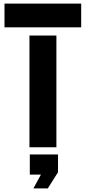

<svg xmlns="http://www.w3.org/2000/svg" viewBox="-20 -820 477 1069"><path d="M5 -668V-800H432V-668ZM144 0V-622H294V0ZM166 229 208 152H146V40H303V139L246 229Z"/></svg>

Font: Big Shoulders Stencil Text Black
Style: Regular
Weight: 900
Designer: Patric King
Foundry: XO Type Co
Version: Version 1.000